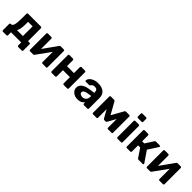

<svg xmlns="http://www.w3.org/2000/svg" viewBox="361 -2293 3965 3965"><g transform="rotate(45 2343.5 -310.5)"><path d="M47 110Q36 110 29.5 103Q23 96 23 85V-93Q23 -104 29.5 -111Q36 -118 47 -118H56Q95 -119 111 -178Q127 -237 127 -358V-495Q127 -506 133.5 -513Q140 -520 151 -520H525Q536 -520 543 -513Q550 -506 550 -495V-119H594Q605 -119 611.5 -112Q618 -105 618 -94V85Q618 96 611.5 103Q605 110 594 110H494Q483 110 476 103Q469 96 469 85V0H172V85Q172 96 165 103Q158 110 147 110ZM401 -119V-402H269V-341Q269 -258 258.5 -204Q248 -150 228 -118Z M728 0Q718 0 711.5 -7Q705 -14 705 -24V-495Q705 -506 711.5 -513Q718 -520 729 -520H829Q840 -520 847 -513Q854 -506 854 -495V-194L1075 -504Q1086 -520 1103 -520H1193Q1203 -520 1210 -513.5Q1217 -507 1217 -497V-25Q1217 -14 1210 -7Q1203 0 1192 0H1092Q1081 0 1074.5 -7Q1068 -14 1068 -25V-325L846 -16Q841 -9 834.5 -4.5Q828 0 819 0Z M1359 0Q1348 0 1341.5 -7Q1335 -14 1335 -25V-495Q1335 -506 1341.5 -513Q1348 -520 1359 -520H1459Q1470 -520 1477 -513Q1484 -506 1484 -495V-323H1687V-495Q1687 -506 1694 -513Q1701 -520 1712 -520H1812Q1823 -520 1829.5 -513Q1836 -506 1836 -495V-25Q1836 -14 1829.5 -7Q1823 0 1812 0H1712Q1701 0 1694 -7Q1687 -14 1687 -25V-205H1484V-25Q1484 -14 1477 -7Q1470 0 1459 0Z M2118 10Q2078 10 2044 -2Q2010 -14 1985 -34.5Q1960 -55 1945.5 -83Q1931 -111 1931 -144Q1931 -179 1946 -207Q1961 -235 1988.5 -256Q2016 -277 2054.5 -291Q2093 -305 2140 -312L2271 -331V-349Q2271 -388 2253 -409Q2235 -430 2190 -430Q2157 -430 2137 -417Q2117 -404 2106 -383Q2098 -370 2083 -370H1988Q1977 -370 1971 -376.5Q1965 -383 1966 -392Q1966 -409 1979 -432.5Q1992 -456 2019 -477.5Q2046 -499 2088.5 -514.5Q2131 -530 2191 -530Q2254 -530 2298.5 -514.5Q2343 -499 2371 -472.5Q2399 -446 2411.5 -410.5Q2424 -375 2424 -334V-25Q2424 -14 2417.5 -7Q2411 0 2400 0H2302Q2291 0 2284 -7Q2277 -14 2277 -25V-62Q2257 -33 2218.5 -11.5Q2180 10 2118 10ZM2158 -94Q2207 -94 2240 -126Q2273 -158 2273 -224V-241L2180 -226Q2126 -218 2101 -199.5Q2076 -181 2076 -155Q2076 -125 2101 -109.5Q2126 -94 2158 -94Z M2566 0Q2557 0 2551 -6Q2545 -12 2545 -21V-501Q2545 -509 2551 -514.5Q2557 -520 2565 -520H2663Q2682 -520 2691 -502L2837 -241L2982 -502Q2993 -520 3010 -520H3109Q3117 -520 3123 -514.5Q3129 -509 3129 -501V-21Q3129 -12 3123 -6Q3117 0 3108 0H3003Q2994 0 2988 -6Q2982 -12 2982 -21V-276L2885 -102Q2880 -93 2873.5 -86Q2867 -79 2855 -79H2818Q2807 -79 2800 -85.5Q2793 -92 2787 -102L2691 -274V-21Q2691 -12 2685 -6Q2679 0 2670 0Z M3279 -600Q3268 -600 3261.5 -607Q3255 -614 3255 -625V-706Q3255 -717 3261.5 -724Q3268 -731 3279 -731H3385Q3396 -731 3403 -724Q3410 -717 3410 -706V-625Q3410 -614 3403 -607Q3396 -600 3385 -600ZM3282 0Q3271 0 3264.5 -7Q3258 -14 3258 -25V-495Q3258 -506 3264.5 -513Q3271 -520 3282 -520H3382Q3393 -520 3400 -513Q3407 -506 3407 -495V-25Q3407 -14 3400 -7Q3393 0 3382 0Z M3556 0Q3545 0 3538.5 -7Q3532 -14 3532 -25V-495Q3532 -506 3538.5 -513Q3545 -520 3556 -520H3654Q3665 -520 3672 -513Q3679 -506 3679 -495V-323H3742L3858 -504Q3862 -509 3868 -514.5Q3874 -520 3885 -520H3994Q4003 -520 4009.5 -514.5Q4016 -509 4016 -501Q4016 -497 4014.5 -493.5Q4013 -490 4011 -487L3870 -269L4033 -32Q4037 -27 4037 -19Q4037 -11 4031 -5.5Q4025 0 4016 0H3895Q3884 0 3878 -4.5Q3872 -9 3867 -16L3741 -204H3679V-25Q3679 -14 3672 -7Q3665 0 3654 0Z M4143 0Q4133 0 4126.5 -7Q4120 -14 4120 -24V-495Q4120 -506 4126.5 -513Q4133 -520 4144 -520H4244Q4255 -520 4262 -513Q4269 -506 4269 -495V-194L4490 -504Q4501 -520 4518 -520H4608Q4618 -520 4625 -513.5Q4632 -507 4632 -497V-25Q4632 -14 4625 -7Q4618 0 4607 0H4507Q4496 0 4489.5 -7Q4483 -14 4483 -25V-325L4261 -16Q4256 -9 4249.5 -4.5Q4243 0 4234 0Z"/></g></svg>

Font: Fz Rubik SemBd
Style: Regular
Weight: 600
Designer: Hubert and Fischer
Foundry: Hubert and Fischer
Version: Vit hóa bi FontZin.com